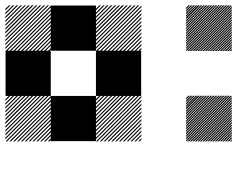

<svg xmlns="http://www.w3.org/2000/svg" viewBox="-104 -770 875 708"><g transform="rotate(90 333.0 -416.5)"><path d="M500.8 -155.8 489.2 -167.5H495L500.8 -161.7ZM500.8 -141.7 475 -167.5H480.8L500.8 -147.5ZM500.8 -127.5 460.8 -167.5H466.7L500.8 -133.3ZM500.8 -113.3 446.7 -167.5H452.5L500.8 -119.2ZM500.8 -99.2 432.5 -167.5H438.3L500.8 -105ZM500.8 -85 418.3 -167.5H424.2L500.8 -90.8ZM500.8 -70.8 404.2 -167.5H410L500.8 -76.7ZM500.8 -56.7 390 -167.5H395.8L500.8 -62.5ZM500.8 -42.5 375.8 -167.5H381.7L500.8 -48.3ZM500.8 -28.3 361.7 -167.5H367.5L500.8 -34.2ZM500.8 -14.2 347.5 -167.5H353.3L500.8 -20ZM500.8 0 333.3 -167.5H339.2L500.8 -5.8ZM487.5 0.8 332.5 -154.2V-160L493.3 0.8ZM473.3 0.8 332.5 -140V-145.8L479.2 0.8ZM459.2 0.8 332.5 -125.8V-131.7L465 0.8ZM445 0.8 332.5 -111.7V-117.5L450.8 0.8ZM430 0.8 332.5 -96.7V-103.3L436.7 0.8ZM416.7 0.8 332.5 -83.3V-89.2L422.5 0.8ZM402.5 0.8 332.5 -69.2V-75L408.3 0.8ZM388.3 0.8 332.5 -55V-60.8L394.2 0.8ZM374.2 0.8 332.5 -40.8V-46.7L380 0.8ZM360 0.8 332.5 -26.7V-32.5L365.8 0.8ZM345.8 0.8 332.5 -12.5V-18.3L351.7 0.8ZM167.5 -155.8 155.8 -167.5H161.7L167.5 -161.7ZM167.5 -141.7 141.7 -167.5H147.5L167.5 -147.5ZM167.5 -127.5 127.5 -167.5H133.3L167.5 -133.3ZM167.5 -113.3 113.3 -167.5H119.2L167.5 -119.2ZM167.5 -99.2 99.2 -167.5H105L167.5 -105ZM167.5 -85 85 -167.5H90.8L167.5 -90.8ZM167.5 -70.8 70.8 -167.5H76.7L167.5 -76.7ZM167.5 -56.7 56.7 -167.5H62.5L167.5 -62.5ZM167.5 -42.5 42.5 -167.5H48.3L167.5 -48.3ZM167.5 -28.3 28.3 -167.5H34.2L167.5 -34.2ZM167.5 -14.2 14.2 -167.5H20L167.5 -20ZM167.5 0 0 -167.5H5.8L167.5 -5.8ZM154.2 0.8 -0.8 -154.2V-160L160 0.8ZM140 0.8 -0.8 -140V-145.8L145.8 0.8ZM125.8 0.8 -0.8 -125.8V-131.7L131.7 0.8ZM111.7 0.8 -0.8 -111.7V-117.5L117.5 0.8ZM96.7 0.8 -0.8 -96.7V-103.3L103.3 0.8ZM83.3 0.8 -0.8 -83.3V-89.2L89.2 0.8ZM69.2 0.8 -0.8 -69.2V-75L75 0.8ZM55 0.8 -0.8 -55V-60.8L60.8 0.8ZM40.8 0.8 -0.8 -40.8V-46.7L46.7 0.8ZM26.7 0.8 -0.8 -26.7V-32.5L32.5 0.8ZM12.5 0.8 -0.8 -12.5V-18.3L18.3 0.8ZM500.8 -489.2 489.2 -500.8H495L500.8 -495ZM500.8 -475 475 -500.8H480.8L500.8 -480.8ZM500.8 -460.8 460.8 -500.8H466.7L500.8 -466.7ZM500.8 -446.7 446.7 -500.8H452.5L500.8 -452.5ZM500.8 -432.5 432.5 -500.8H438.3L500.8 -438.3ZM500.8 -418.3 418.3 -500.8H424.2L500.8 -424.2ZM500.8 -404.2 404.2 -500.8H410L500.8 -410ZM500.8 -390 390 -500.8H395.8L500.8 -395.8ZM500.8 -375.8 375.8 -500.8H381.7L500.8 -381.7ZM500.8 -361.7 361.7 -500.8H367.5L500.8 -367.5ZM500.8 -347.5 347.5 -500.8H353.3L500.8 -353.3ZM500.8 -333.3 333.3 -500.8H339.2L500.8 -339.2ZM487.5 -332.5 332.5 -487.5V-493.3L493.3 -332.5ZM473.3 -332.5 332.5 -473.3V-479.2L479.2 -332.5ZM459.2 -332.5 332.5 -459.2V-465L465 -332.5ZM445 -332.5 332.5 -445V-450.8L450.8 -332.5ZM430 -332.5 332.5 -430V-436.7L436.7 -332.5ZM416.7 -332.5 332.5 -416.7V-422.5L422.5 -332.5ZM402.5 -332.5 332.5 -402.5V-408.3L408.3 -332.5ZM388.3 -332.5 332.5 -388.3V-394.2L394.2 -332.5ZM374.2 -332.5 332.5 -374.2V-380L380 -332.5ZM360 -332.5 332.5 -360V-365.8L365.8 -332.5ZM345.8 -332.5 332.5 -345.8V-351.7L351.7 -332.5ZM167.5 -489.2 155.8 -500.8H161.7L167.5 -495ZM167.5 -475 141.7 -500.8H147.5L167.5 -480.8ZM167.5 -460.8 127.5 -500.8H133.3L167.5 -466.7ZM167.5 -446.7 113.3 -500.8H119.2L167.5 -452.5ZM167.5 -432.5 99.2 -500.8H105L167.5 -438.3ZM167.5 -418.3 85 -500.8H90.8L167.5 -424.2ZM167.5 -404.2 70.8 -500.8H76.7L167.5 -410ZM167.5 -390 56.7 -500.8H62.5L167.5 -395.8ZM167.5 -375.8 42.5 -500.8H48.3L167.5 -381.7ZM167.5 -361.7 28.3 -500.8H34.2L167.5 -367.5ZM167.5 -347.5 14.2 -500.8H20L167.5 -353.3ZM167.5 -333.3 0 -500.8H5.8L167.5 -339.2ZM154.2 -332.5 -0.8 -487.5V-493.3L160 -332.5ZM140 -332.5 -0.8 -473.3V-479.2L145.8 -332.5ZM125.8 -332.5 -0.8 -459.2V-465L131.7 -332.5ZM111.7 -332.5 -0.8 -445V-450.8L117.5 -332.5ZM96.7 -332.5 -0.8 -430V-436.7L103.3 -332.5ZM83.3 -332.5 -0.8 -416.7V-422.5L89.2 -332.5ZM69.2 -332.5 -0.8 -402.5V-408.3L75 -332.5ZM55 -332.5 -0.8 -388.3V-394.2L60.8 -332.5ZM40.8 -332.5 -0.8 -374.2V-380L46.7 -332.5ZM26.7 -332.5 -0.8 -360V-365.8L32.5 -332.5ZM12.5 -332.5 -0.8 -345.8V-351.7L18.3 -332.5ZM500.8 -826.7 493.3 -834.2H499.2L500.8 -832.5ZM500.8 -817.5 484.2 -834.2H490L500.8 -823.3ZM500.8 -808.3 475 -834.2H480.8L500.8 -814.2ZM500.8 -799.2 465.8 -834.2H471.7L500.8 -805ZM500.8 -790 456.7 -834.2H462.5L500.8 -795.8ZM500.8 -780.8 447.5 -834.2H453.3L500.8 -786.7ZM500.8 -771.7 438.3 -834.2H444.2L500.8 -777.5ZM500.8 -762.5 429.2 -834.2H435L500.8 -768.3ZM500.8 -753.3 420 -834.2H425.8L500.8 -759.2ZM500.8 -744.2 410.8 -834.2H416.7L500.8 -750ZM500.8 -735 401.7 -834.2H407.5L500.8 -740.8ZM500.8 -725.8 392.5 -834.2H398.3L500.8 -731.7ZM500.8 -716.7 383.3 -834.2H389.2L500.8 -722.5ZM500.8 -707.5 374.2 -834.2H380L500.8 -713.3ZM500.8 -698.3 365 -834.2H370.8L500.8 -704.2ZM500.8 -689.2 355.8 -834.2H361.7L500.8 -695ZM500.8 -680 346.7 -834.2H352.5L500.8 -685.8ZM500.8 -670.8 337.5 -834.2H343.3L500.8 -676.7ZM496.7 -665.8 332.5 -830 334.2 -834.2 500.8 -667.5ZM487.5 -665.8 332.5 -820.8V-826.7L493.3 -665.8ZM478.3 -665.8 332.5 -811.7V-817.5L484.2 -665.8ZM469.2 -665.8 332.5 -802.5V-808.3L475 -665.8ZM460 -665.8 332.5 -793.3V-799.2L465.8 -665.8ZM450.8 -665.8 332.5 -784.2V-790L456.7 -665.8ZM441.7 -665.8 332.5 -775V-780.8L447.5 -665.8ZM432.5 -665.8 332.5 -765.8V-771.7L438.3 -665.8ZM423.3 -665.8 332.5 -756.7V-762.5L429.2 -665.8ZM414.2 -665.8 332.5 -747.5V-753.3L420 -665.8ZM405 -665.8 332.5 -738.3V-744.2L410.8 -665.8ZM395.8 -665.8 332.5 -729.2V-735L401.7 -665.8ZM386.7 -665.8 332.5 -720V-725.8L392.5 -665.8ZM376.7 -665.8 332.5 -710V-716.7L383.3 -665.8ZM368.3 -665.8 332.5 -701.7V-707.5L374.2 -665.8ZM359.2 -665.8 332.5 -692.5V-698.3L365 -665.8ZM350 -665.8 332.5 -683.3V-689.2L355.8 -665.8ZM340.8 -665.8 332.5 -674.2V-680L346.7 -665.8ZM167.5 -826.7 160 -834.2H165.8L167.5 -832.5ZM167.5 -817.5 150.8 -834.2H156.7L167.5 -823.3ZM167.5 -808.3 141.7 -834.2H147.5L167.5 -814.2ZM167.5 -799.2 132.5 -834.2H138.3L167.5 -805ZM167.5 -790 123.3 -834.2H129.2L167.5 -795.8ZM167.5 -780.8 114.2 -834.2H120L167.5 -786.7ZM167.5 -771.7 105 -834.2H110.8L167.5 -777.5ZM167.5 -762.5 95.8 -834.2H101.7L167.5 -768.3ZM167.5 -753.3 86.7 -834.2H92.5L167.5 -759.2ZM167.5 -744.2 77.5 -834.2H83.3L167.5 -750ZM167.5 -735 68.3 -834.2H74.2L167.5 -740.8ZM167.5 -725.8 59.2 -834.2H65L167.5 -731.7ZM167.5 -716.7 50 -834.2H55.8L167.5 -722.5ZM167.5 -707.5 40.8 -834.2H46.7L167.5 -713.3ZM167.5 -698.3 31.7 -834.2H37.5L167.5 -704.2ZM167.5 -689.2 22.5 -834.2H28.3L167.5 -695ZM167.5 -680 13.3 -834.2H19.2L167.5 -685.8ZM167.5 -670.8 4.2 -834.2H10L167.5 -676.7ZM163.3 -665.8 -0.8 -830 0.8 -834.2 167.5 -667.5ZM154.2 -665.8 -0.8 -820.8V-826.7L160 -665.8ZM145 -665.8 -0.8 -811.7V-817.5L150.8 -665.8ZM135.8 -665.8 -0.8 -802.5V-808.3L141.7 -665.8ZM126.7 -665.8 -0.8 -793.3V-799.2L132.5 -665.8ZM117.5 -665.8 -0.8 -784.2V-790L123.3 -665.8ZM108.3 -665.8 -0.8 -775V-780.8L114.2 -665.8ZM99.2 -665.8 -0.8 -765.8V-771.7L105 -665.8ZM90 -665.8 -0.8 -756.7V-762.5L95.8 -665.8ZM80.8 -665.8 -0.8 -747.5V-753.3L86.7 -665.8ZM71.7 -665.8 -0.8 -738.3V-744.2L77.5 -665.8ZM62.5 -665.8 -0.8 -729.2V-735L68.3 -665.8ZM53.3 -665.8 -0.8 -720V-725.8L59.2 -665.8ZM43.3 -665.8 -0.8 -710V-716.7L50 -665.8ZM35 -665.8 -0.8 -701.7V-707.5L40.8 -665.8ZM25.8 -665.8 -0.8 -692.5V-698.3L31.7 -665.8ZM16.7 -665.8 -0.8 -683.3V-689.2L22.5 -665.8ZM7.5 -665.8 -0.8 -674.2V-680L13.3 -665.8ZM166.7 -166.7H333.3V0H166.7ZM333.3 -333.3H500V-166.7H333.3ZM0 -333.3H166.7V-166.7H0ZM166.7 -500H333.3V-333.3H166.7Z"/></g></svg>

Font: 0xA000-Pixelated
Style: Pixelated
Weight: 400
Version: Version 0.1